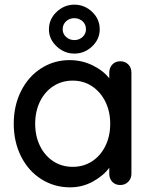

<svg xmlns="http://www.w3.org/2000/svg" viewBox="-20 -794 654 824"><path d="M544 -482V-48Q544 -28 530.5 -14Q517 0 496 0Q475 0 462 -13.5Q449 -27 449 -48V-74Q423 -39 378 -14.5Q333 10 281 10Q213 10 157.5 -25Q102 -60 70.5 -122.5Q39 -185 39 -263Q39 -341 70.5 -403.5Q102 -466 157 -501Q212 -536 278 -536Q331 -536 376.5 -514Q422 -492 449 -458V-482Q449 -503 462 -517Q475 -531 496 -531Q517 -531 530.5 -517.5Q544 -504 544 -482ZM453 -263Q453 -315 432.5 -357Q412 -399 375.5 -423.5Q339 -448 292 -448Q245 -448 208.5 -424Q172 -400 151.5 -358Q131 -316 131 -263Q131 -210 151.5 -168Q172 -126 208.5 -102Q245 -78 292 -78Q339 -78 375.5 -102Q412 -126 432.5 -168Q453 -210 453 -263ZM190 -668Q190 -712 223 -743Q256 -774 299 -774Q343 -774 375.5 -743Q408 -712 408 -668Q408 -626 375.5 -595Q343 -564 299 -564Q256 -564 223 -595Q190 -626 190 -668ZM349 -668Q349 -690 334 -703Q319 -716 299 -716Q278 -716 263.5 -702.5Q249 -689 249 -668Q249 -649 263.5 -635.5Q278 -622 299 -622Q320 -622 334.5 -635.5Q349 -649 349 -668Z"/></svg>

Font: Quicksand Medium
Style: Regular
Weight: 500
Designer: Andrew Paglinawan
Foundry: Andrew Paglinawan
Version: Version 3.000